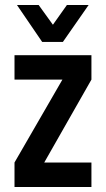

<svg xmlns="http://www.w3.org/2000/svg" viewBox="-20 -749 424 769"><path d="M346.2 -430.2 157.2 -98.1H346.2V0H38.1V-98.1L230 -430.2H38.1V-527.8H346.2ZM47.9 -729H134.8L191.9 -649.9L248 -729H335L231.9 -581.1H148.9Z"/></svg>

Font: D-DIN Condensed
Style: DINCondensed-Bold
Weight: 700
Width: 3
Designer: Charles Nix
Foundry: Datto Inc.
Version: Version 1.10